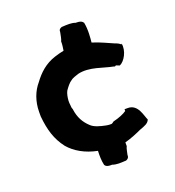

<svg xmlns="http://www.w3.org/2000/svg" viewBox="-118 -659 745 818"><g transform="rotate(-20 254.5 -249.5)"><path d="M38 -236C44 -173 58 -127 91 -84C119 -51 162 -26 217 -15C216 4 216 29 221 50C228 64 253 61 253 61C272 68 293 66 311 65H315C332 59 329 45 329 45C333 29 334 17 339 8V-9C366 -16 397 -29 418 -39H419C439 -47 455 -51 462 -68C452 -88 445 -143 399 -143H384V-135C372 -126 348 -116 322 -110C318 -106 312 -103 311 -103H302C298 -103 291 -104 286 -105C261 -110 235 -117 221 -131C197 -153 182 -180 177 -217V-218L174 -227C174 -233 172 -245 172 -249V-259C173 -273 176 -290 182 -301C191 -314 203 -330 215 -337H216V-338C223 -343 237 -348 250 -352C304 -365 361 -337 402 -330L408 -328L413 -331C420 -328 423 -327 429 -325C452 -335 475 -376 468 -410L466 -407C459 -413 454 -416 440 -421C416 -431 385 -447 349 -458C351 -477 355 -516 348 -549H347C340 -562 315 -560 315 -560C296 -567 275 -565 257 -564H253C236 -559 239 -547 239 -547C235 -529 234 -517 229 -507C229 -488 227 -482 225 -466C211 -463 198 -460 183 -455C136 -440 105 -410 80 -376C55 -347 38 -305 38 -256Z"/></g></svg>

Font: Hussar Pisanka
Style: Bd
Weight: 700
Designer: Robert Jablonski
Foundry: Cannot Into Space Fonts
Version: Version 1.070